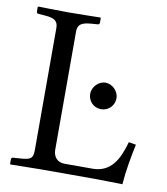

<svg xmlns="http://www.w3.org/2000/svg" viewBox="-76 -711 677 777"><g transform="rotate(10 263.0 -322.5)"><path d="M349 -39H234C205 -39 187 -58 187 -89V-574C187 -602 201 -613 242 -616L268 -618C273 -618 276 -621 276 -626V-645L274 -647C274 -647 181 -645 145 -645C106 -645 19 -647 19 -647L17 -645V-626C17 -621 21 -618 25 -618L52 -616C90 -613 106 -604 106 -574V-72C106 -37 95 -32 55 -29L25 -27C21 -27 17 -24 17 -19V0L19 2C19 2 120 0 147 0H360C387 0 479 2 479 2C483 -54 494 -113 505 -165L475 -170C455 -98 425 -39 349 -39ZM341 -282C372 -282 395 -307 395 -336C395 -366 368 -391 341 -391C312 -391 287 -364 287 -336C287 -308 308 -282 341 -282Z"/></g></svg>

Font: Linux Libertine O C
Style: Regular
Weight: 400
Designer: Philipp H. Poll
Foundry: Philipp H. Poll
Version: Version 4.0.3